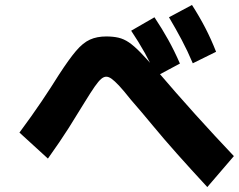

<svg xmlns="http://www.w3.org/2000/svg" viewBox="-20 -899 969 779"><path d="M821.1 -140Q753.3 -213.3 698.9 -274.4Q644.4 -335.6 600 -389.4Q555.6 -443.3 510 -495.6Q481.1 -532.2 462.8 -551.7Q444.4 -571.1 432.8 -579.4Q421.1 -587.8 411.1 -587.8Q401.1 -587.8 390.6 -578.9Q380 -570 364.4 -547.8Q348.9 -525.6 322.2 -482.2Q293.3 -434.4 258.9 -380Q224.4 -325.6 174.4 -255.6L58.9 -361.1Q110 -430 148.9 -487.8Q187.8 -545.6 218.9 -595.6Q260 -658.9 288.3 -692.2Q316.7 -725.6 345 -738.3Q373.3 -751.1 411.1 -751.1Q438.9 -751.1 460.6 -746.1Q482.2 -741.1 502.8 -727.2Q523.3 -713.3 548.9 -687.2Q574.4 -661.1 611.1 -618.9Q695.6 -520 772.8 -434.4Q850 -348.9 928.9 -265.6ZM614.4 -590Q592.2 -640 567.8 -683.9Q543.3 -727.8 512.2 -774.4L606.7 -828.9Q637.8 -782.2 662.8 -737.2Q687.8 -692.2 710 -641.1ZM762.2 -642.2Q741.1 -692.2 717.2 -737.2Q693.3 -782.2 665.6 -828.9L758.9 -878.9Q788.9 -832.2 812.8 -786.1Q836.7 -740 856.7 -688.9Z"/></svg>

Font: Paperlogy 8 ExtraBold
Style: Regular
Weight: 800
Designer: redesigned by Lee Juim, glyphs from Gmarket Sans & Montserrat
Foundry: PT&
Version: Version 1.001